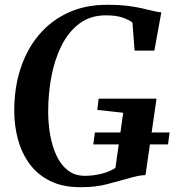

<svg xmlns="http://www.w3.org/2000/svg" viewBox="-20 -772 728 801"><path d="M316 9Q241 9 188.2 -17.5Q135.5 -44 103 -88.8Q70.5 -133.5 55.2 -189.5Q40 -245.5 39.5 -304Q38.5 -402 65 -484Q91.5 -566 142 -626Q192.5 -686 264 -719Q335.5 -752 425.5 -752Q478.5 -752 515 -747.2Q551.5 -742.5 577.2 -736.2Q603 -730 622.5 -725.5Q630 -724 637.2 -722.5Q644.5 -721 653 -720.5L624 -561H541.5L532.5 -678.5Q517 -689.5 491 -698.8Q465 -708 421 -708Q357.5 -708 312 -674.2Q266.5 -640.5 237.5 -583.2Q208.5 -526 194.8 -454.5Q181 -383 181 -306.5Q181 -257.5 189.2 -209.8Q197.5 -162 215.5 -123.2Q233.5 -84.5 262.8 -61.5Q292 -38.5 334.5 -38.5Q369 -38.5 403.8 -47.2Q438.5 -56 461.5 -71.5L494 -301.5L386 -313.5L391.5 -360.5H633L587 -41.5Q571.5 -41.5 551.5 -37Q531.5 -32.5 509.5 -26Q471.5 -15.5 425 -3.2Q378.5 9 316 9ZM369 -169.5 376 -219.5H687.5L681 -169.5Z"/></svg>

Font: Merriweather 72pt SemiBold
Style: Italic
Weight: 600
Italic angle: -7.8°
Version: Version 2.101